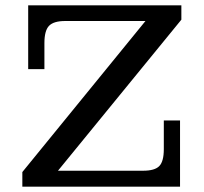

<svg xmlns="http://www.w3.org/2000/svg" viewBox="-20 -702 766 722"><path d="M64 0V-55L527 -623H225Q182 -623 164.5 -605Q147 -587 147 -540V-442H86V-682H662V-628L198 -60H518Q562 -60 579 -77.5Q596 -95 596 -141V-249H657V0Z"/></svg>

Font: Montagu Slab 16pt
Style: Regular
Weight: 400
Designer: Florian Karsten
Foundry: Florian Karsten
Version: Version 1.000; ttfautohint (v1.8.3)